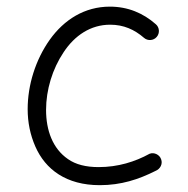

<svg xmlns="http://www.w3.org/2000/svg" viewBox="-20 -536 563 576"><path d="M450.2 -425.3C460 -436.5 458.5 -454.1 447.3 -463.4C409.7 -496.6 363.8 -516.1 309.6 -516.1C233.9 -516.1 172.4 -477.1 129.4 -417C86.4 -356.4 63 -280.8 63 -208.5C63 -168.5 70.8 -131.3 85.9 -96.7C116.2 -27.3 179.2 19.5 279.3 19.5C343.3 19.5 395.5 2.4 446.8 -23.4C460.4 -28.8 468.8 -43.9 463.4 -58.1C459 -71.8 442.4 -80.1 428.7 -74.7C385.3 -50.8 334 -34.7 275.9 -34.7C237.8 -34.7 207 -42.5 184.1 -58.6C137.7 -90.3 118.2 -145.5 118.2 -206.1C118.2 -266.6 137.2 -329.1 170.9 -379.4C204.1 -429.7 252 -461.9 310.5 -461.9C351.1 -461.9 383.3 -447.3 412.1 -422.4C423.3 -412.6 440.9 -414.1 450.2 -425.3Z"/></svg>

Font: Mikhak Light
Style: Regular
Weight: 300
Designer: Amin Abedi
Version: Version 3.2